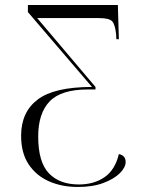

<svg xmlns="http://www.w3.org/2000/svg" viewBox="-20 -734 574 764"><path d="M290 10Q226 10 175 -12.5Q124 -35 94 -80Q64 -125 64 -194Q64 -288 130 -338Q196 -388 346 -388L91 -686V-714H449L453 -578H443L442 -598Q438 -636 426.5 -649Q415 -662 374 -662H128L360 -388V-378H330Q223 -378 177.5 -330.5Q132 -283 132 -191Q132 -89 174.5 -44.5Q217 0 294 0Q354 0 396 -29Q438 -58 453 -121Q480 -115 480 -90Q480 -68 457 -45Q434 -22 391.5 -6Q349 10 290 10Z"/></svg>

Font: Noto Serif Display SemiCondensed Light
Style: Regular
Weight: 300
Width: 4
Designer: Monotype Design Team
Foundry: Monotype Imaging Inc.
Version: Version 2.009